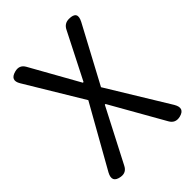

<svg xmlns="http://www.w3.org/2000/svg" viewBox="-218 -656 972 972"><g transform="rotate(-45 268.0 -170.0)"><path d="M39.1 148.4Q103.5 33.2 225.6 -182.6L42 -487.3Q14.6 -533.2 67.4 -546.9Q104.5 -556.6 123 -524.4L268.6 -264.6H273.4L399.4 -512.7Q414.1 -543 447.3 -543Q508.8 -543 480.5 -488.3L317.4 -183.6L516.6 142.6Q544.9 191.4 493.2 204.1Q455.1 212.9 436.5 179.7L273.4 -107.4H268.6L120.1 179.7Q103.5 213.9 67.4 208Q11.7 199.2 39.1 148.4Z"/></g></svg>

Font: GenSenMaruGothic TW TTF Regular
Style: Regular
Weight: 400
Version: Version 1.301